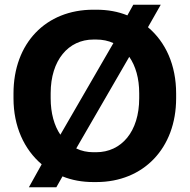

<svg xmlns="http://www.w3.org/2000/svg" viewBox="-20 -755 801 811"><path d="M102 36H218L244 -10C283 6 327 14 374 14H387C586 14 724 -129 724 -340V-360C724 -480 680 -577 605 -640L659 -735H543L518 -690C479 -706 435 -714 387 -714H374C174 -714 37 -573 37 -360V-340C37 -221 82 -124 156 -61ZM194 -340V-361C194 -501 269 -588 375 -588H386C413 -588 437 -583 459 -573L235 -186C209 -224 194 -277 194 -340ZM526 -515C553 -476 568 -424 568 -361V-340C568 -199 493 -112 386 -112H375C349 -112 324 -117 302 -128Z"/></svg>

Font: Fixel Text Bold
Style: Bold
Weight: 700
Width: 4
Designer: AlfaBravo + MacPaw
Foundry: Kyrylo Tkachov, Marchela Mozhyna, Serhii Makarenko, Maria Weinstein, Zakhar Kryvoshyya
Version: Version 1.211